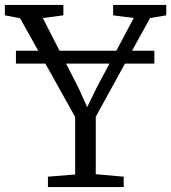

<svg xmlns="http://www.w3.org/2000/svg" viewBox="-29 -763 698 783"><path d="M277.5 -51.5V-286L53 -688.5L-9 -700.5V-743H229.5V-700.5L145.5 -689.5L290.5 -406L326.5 -326L365.5 -406L516.5 -689.5L432.5 -700.5V-743H649V-700.5L583 -689.5L361.5 -287V-52.5L475.5 -42.5V0H166.5V-42.5ZM600.5 -556V-503.5H36V-556Z"/></svg>

Font: Merriweather 20pt Light
Style: Regular
Weight: 300
Version: Version 2.100